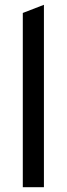

<svg xmlns="http://www.w3.org/2000/svg" viewBox="-20 -780 278 800"><path d="M163 0H75V-726L163 -760Z"/></svg>

Font: Advent Sans Logo
Style: Regular
Weight: 400
Designer: Types & Symbols
Foundry: Types & Symbols
Version: Version 1.002